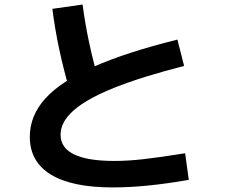

<svg xmlns="http://www.w3.org/2000/svg" viewBox="-20 -777 978 834"><path d="M109.5 -182.6Q109.5 -274.6 176.8 -349Q244.2 -423.4 385.2 -486.3Q526.1 -549.2 750.6 -605L779.7 -490.5Q594.9 -443.3 476.6 -395.9Q358.3 -348.5 300.7 -298.2Q243.1 -247.9 243.1 -191.9Q243.1 -134.8 301.7 -106.4Q360.3 -77.9 476.9 -77.9Q535.3 -77.9 604 -85.7Q672.7 -93.4 784.2 -111.3L800 4.2Q708 20.5 625.3 28.8Q542.5 37.1 469.2 37.1Q292.2 37.1 200.8 -18.8Q109.5 -74.7 109.5 -182.6ZM207.5 -738.6 338.7 -757.3Q349.9 -671.7 368.7 -584.7Q387.5 -497.8 413.8 -411L283.6 -380.7Q256.2 -474.2 237.2 -563.4Q218.2 -652.7 207.5 -738.6Z"/></svg>

Font: Pretendard JP Variable
Style: Regular
Weight: 400
Designer: Base glyphs from Inter by Rasmus Andersson; Hangul glyphs from Noto Sans CJK(Source Han Sans) by Jang Soo-young and Kang
Foundry: Kil Hyung-jin
Version: Version 1.307;Glyphs 3.2 (3192)